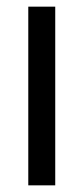

<svg xmlns="http://www.w3.org/2000/svg" viewBox="-20 -557 251 577"><path d="M146 0H65V-537H146Z"/></svg>

Font: Noto Sans Tamil ExtraCondensed
Style: Regular
Weight: 400
Width: 2
Designer: Jelle Bosma - Monotype Design Team
Foundry: Monotype Imaging Inc.
Version: Version 2.004; ttfautohint (v1.8.4.7-5d5b)